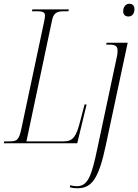

<svg xmlns="http://www.w3.org/2000/svg" viewBox="-40 -764 737 1024"><path d="M645 -676C662 -676 677 -688 677 -716C677 -734 666 -744 650 -744C631 -744 617 -728 617 -703C617 -685 629 -676 645 -676ZM-20 0H372L422 -207H411L388 -119C367 -37 351 -10 299 -10H101L237 -653C245 -694 262 -704 300 -704H325L327 -714H133L130 -704H156C182 -704 200 -701 200 -682C200 -677 199 -665 196 -652L75 -82C61 -14 50 -10 7 -10H-17ZM374 240C450 240 487 187 524 12L641 -536H529L526 -526H540C574 -526 587 -520 587 -493C587 -477 584 -462 579 -441L479 29C448 177 428 229 370 229C358 229 344 227 335 224L332 234C343 238 355 240 374 240Z"/></svg>

Font: Noto Serif Display ExtraCondensed ExtraLight
Style: Italic
Weight: 200
Width: 2
Italic angle: -12°
Designer: Monotype Design Team
Foundry: Monotype Imaging Inc.
Version: Version 2.009